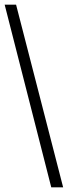

<svg xmlns="http://www.w3.org/2000/svg" viewBox="-20 -755 291 824"><path d="M251 49H200L0 -735H49Z"/></svg>

Font: Archivo ExtraCondensed ExtraLight
Style: Regular
Weight: 250
Width: 2
Designer: Hector Gatti
Foundry: Omnibus-Type
Version: Version 2.001